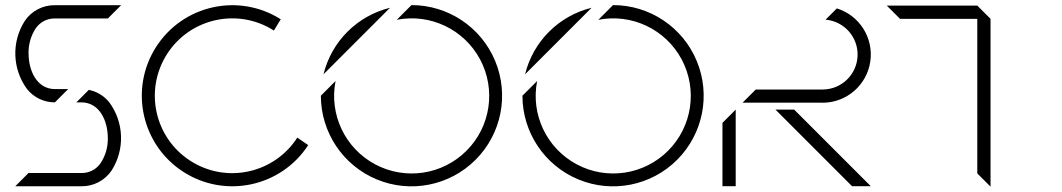

<svg xmlns="http://www.w3.org/2000/svg" viewBox="-20 -720 4105 742"><path d="M323.2 -372.7 275 -324.4H294.5C364.7 -324.4 396.7 -252.9 396.7 -186.5C397.4 -152.5 388 -119.2 369.6 -90.7C353 -65.5 324.6 -50.7 294.5 -51.4H90.2L39 -0.2H294.5C341.3 0.6 385.3 -22.4 411.4 -61.2C463.1 -142.4 459.5 -247 402.4 -324.5C382.5 -349.3 354.5 -366.4 323.2 -372.7ZM192.2 -324.5 243.4 -375.7H192.5C122.3 -375.7 90.4 -447.2 90.4 -513.7C89.6 -547.6 99 -581 117.4 -609.5C134.1 -634.6 162.4 -649.4 192.5 -648.7H396.9L448.1 -699.9H192.5C145.7 -700.7 101.7 -677.8 75.6 -638.9C23.9 -557.7 27.5 -453.1 84.6 -375.7C110.8 -342.9 150.6 -324 192.5 -324.5Z M1129 -188.2C1039.7 -49.4 854.8 -9.1 715.9 -98.3C577 -187.4 536.6 -372.2 625.6 -511.2C714.7 -650.2 899.5 -690.8 1038.5 -601.9L1065 -645.5C902.3 -748.6 686.8 -700.7 583.1 -538.4C479.4 -376.1 526.4 -160.4 688.3 -56C850.2 48.4 1066 2.3 1171.1 -159.2Z M1230.2 -432.9 1487.3 -690C1360.4 -658.9 1261.3 -559.8 1230.2 -432.9ZM1570.1 -700.3 1513.4 -643.5C1642.8 -668.8 1773.5 -606.6 1835.5 -490.2C1897.4 -373.8 1876.1 -230.6 1782.8 -137.4C1689.6 -44.1 1546.4 -22.8 1430 -84.8C1313.6 -146.8 1251.4 -277.5 1276.8 -406.9L1220 -350.1V-350C1220 -208.4 1305.4 -80.7 1436.3 -26.5C1567.2 27.7 1717.8 -2.3 1817.9 -102.5C1918.1 -202.7 1948 -353.4 1893.7 -484.2C1839.5 -615.1 1711.7 -700.4 1570.1 -700.3Z M2009.2 -432.9 2266.3 -690C2139.4 -658.9 2040.3 -559.8 2009.2 -432.9ZM2349.1 -700.3 2292.4 -643.5C2421.8 -668.8 2552.5 -606.6 2614.5 -490.2C2676.4 -373.8 2655.1 -230.6 2561.8 -137.4C2468.6 -44.1 2325.4 -22.8 2209 -84.8C2092.6 -146.8 2030.4 -277.5 2055.8 -406.9L1999 -350.1V-350C1999 -208.4 2084.4 -80.7 2215.3 -26.5C2346.2 27.7 2496.8 -2.3 2596.9 -102.5C2697.1 -202.7 2727 -353.4 2672.7 -484.2C2618.5 -615.1 2490.7 -700.4 2349.1 -700.3Z M2772 -0.5H2823.2V-296.4L2772 -245.2ZM3161.1 -323C3252.9 -324 3330.2 -391.8 3343.4 -482.6C3356.6 -573.5 3301.7 -660.4 3214 -687.5L3170.5 -644C3242.3 -637.9 3296.7 -576.6 3294.2 -504.6C3291.7 -432.6 3233.1 -375.2 3161.1 -374.1C3160.3 -374.1 3159.6 -374 3158.9 -374H2900.6L2849.7 -323.2H3156.3C3157.9 -323.2 3159.5 -323 3161.1 -323ZM3049.2 -296.4H2976.8L3272.9 -0.3H3345.3Z M3756.8 -698.4H3407L3458.2 -647.2H3756.8V-49.9L3808 1.3V-647.2Z"/></svg>

Font: Expanse
Style: Expanse
Weight: 400
Designer: Ryan Lin
Version: Version 1.0